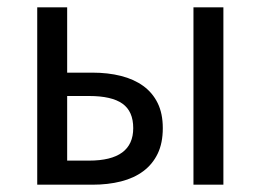

<svg xmlns="http://www.w3.org/2000/svg" viewBox="-20 -506 714 526"><path d="M82 0V-486H164V-307H233Q276 -307 311.5 -298Q347 -289 372.5 -270.5Q398 -252 412 -223.5Q426 -195 426 -155Q426 -114 412 -85Q398 -56 372.5 -37Q347 -18 311.5 -9Q276 0 233 0ZM164 -66H224Q345 -66 345 -155Q345 -201 315.5 -222Q286 -243 224 -243H164ZM510 0V-486H592V0Z"/></svg>

Font: SourceSansPro
Style: Book
Weight: 400
Designer: Paul D. Hunt
Foundry: Adobe Systems Incorporated
Version: Version 2.021;PS 2.000;hotconv 1.0.86;makeotf.lib2.5.63406